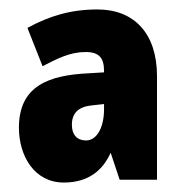

<svg xmlns="http://www.w3.org/2000/svg" viewBox="-20 -742 389 406"><path d="M186 -722C129 -722 84 -708 38 -683L70 -602C101 -618 128 -632 161 -632C190 -632 200 -619 200 -592V-589L167 -587C84 -583 20 -561 20 -472C20 -413 52 -356 115 -356C166 -356 197 -381 214 -419L233 -362H312V-581C312 -671 264 -722 186 -722ZM173 -519 200 -522V-511C200 -473 185 -445 162 -445C143 -445 132 -457 132 -478C132 -503 146 -516 173 -519Z"/></svg>

Font: Noto Sans Arabic ExtCond Blk
Style: Regular
Weight: 900
Width: 2
Designer: Monotype Design Team, Nadine Chahine, Nizar Qandah and Khaled Hosny
Foundry: Monotype Imaging Inc.
Version: Version 2.012